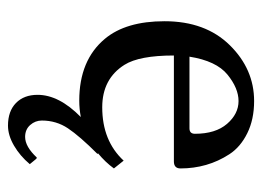

<svg xmlns="http://www.w3.org/2000/svg" viewBox="-110 -370 672 493"><g transform="rotate(90 226.5 -123.0)"><path d="M125 -273H309Q323 -273 323 -287Q323 -340 297.5 -369.5Q272 -399 239 -399Q206 -399 171 -370.5Q136 -342 125 -273ZM392 -104 412 -79Q396 -57 373 -38L375 -37Q329 9 309 39Q289 69 289 106Q289 123 300.5 136Q312 149 331 149Q356 149 384 119L387 120L401 137Q380 162 353.5 177.5Q327 193 302 193Q265 193 244 172.5Q223 152 223 117Q223 62 280 6Q259 10 238 10Q134 10 79 -56Q34 -110 34 -209Q34 -314 95.5 -376.5Q157 -439 239 -439Q286 -439 321.5 -421.5Q357 -404 375.5 -375.5Q394 -347 403 -315.5Q412 -284 412 -250Q412 -233 394 -233H122Q122 -144 146 -106Q182 -49 255 -49Q341 -49 392 -104Z"/></g></svg>

Font: Libertinus Sans
Style: Regular
Weight: 400
Designer: Philipp H. Poll
Foundry: Khaled Hosny
Version: Version 6.1